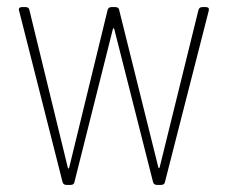

<svg xmlns="http://www.w3.org/2000/svg" viewBox="-20 -521 642 541"><path d="M156 -9 34 -490 33 -494Q33 -501 42 -501H52Q62 -501 63 -492L171 -49Q172 -46 173 -46Q174 -46 175 -49L283 -492Q285 -501 294 -501H305Q315 -501 316 -492L426 -50Q427 -47 428 -47Q429 -47 430 -50L539 -492Q541 -501 550 -501H560Q571 -501 568 -490L445 -9Q444 0 434 0H422Q413 0 411 -9L302 -439Q301 -441 300 -441.5Q299 -442 298 -439L190 -9Q189 0 179 0H167Q158 0 156 -9Z"/></svg>

Font: Barlow Semi Condensed Thin
Style: Regular
Weight: 250
Width: 4
Designer: Jeremy Tribby
Foundry: Tribby Type
Version: Version 1.408